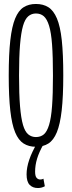

<svg xmlns="http://www.w3.org/2000/svg" viewBox="-20 -730 363 968"><path d="M161 10Q125 10 99 -6.5Q73 -23 56.5 -62.5Q40 -102 32 -172Q24 -242 24 -349Q24 -457 32 -527Q40 -597 56.5 -637Q73 -677 99 -693.5Q125 -710 161 -710Q198 -710 224 -693.5Q250 -677 267 -637Q284 -597 291.5 -527Q299 -457 299 -350Q299 -243 291 -173Q283 -103 266.5 -63Q250 -23 224 -6.5Q198 10 161 10ZM161 -39Q185 -39 201 -52.5Q217 -66 227.5 -100.5Q238 -135 242.5 -195.5Q247 -256 247 -349Q247 -444 242.5 -505Q238 -566 227.5 -600Q217 -634 201 -648Q185 -662 161 -662Q139 -662 122.5 -648Q106 -634 96 -599.5Q86 -565 81 -504Q76 -443 76 -349Q76 -255 81 -194.5Q86 -134 96 -100Q106 -66 122.5 -52.5Q139 -39 161 -39ZM171 218Q145 218 129.5 202Q114 186 114 149Q114 81 168 -10L199 -2Q177 37 167 70Q157 103 157 135Q157 158 164.5 166.5Q172 175 183 175Q192 175 199 171L206 209Q190 218 171 218Z"/></svg>

Font: Georama Extra Condensed Light
Style: Regular
Weight: 300
Width: 2
Designer: Jean-Baptiste Levee
Foundry: Production Type
Version: Version 1.000